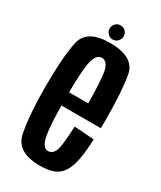

<svg xmlns="http://www.w3.org/2000/svg" viewBox="-179 -756 693 825"><g transform="rotate(30 167.5 -344.0)"><path d="M164 3.5V-68.5Q137 -68.5 127 -118.5Q116.5 -168 116.5 -301Q116.5 -445 127.5 -488Q138.5 -531.5 165 -531.5Q193 -531.5 202.5 -489Q210.5 -449 212 -332.5H106.5V-267H312Q312.5 -283.5 312.5 -301Q312.5 -450.5 298 -528Q282 -604.5 165 -604.5Q49 -604.5 33 -527Q16.5 -449.5 16.5 -301.5Q16.5 -168 33 -81.5Q48 3.5 164 3.5ZM164 -68.5V3.5Q221.5 3.5 251 -16.5Q280 -36.5 294 -84.5Q307 -131 309.5 -210L211.5 -217Q209 -170 205 -131.5Q200.5 -93.5 189.5 -81Q179.5 -68.5 164 -68.5ZM165.5 -622.5Q180 -622.5 190 -633.2Q200 -644 200 -658Q200 -672 190 -682.2Q180 -692.5 165.5 -692.5Q151 -692.5 140.8 -682.2Q130.5 -672 130.5 -658Q130.5 -643 141 -632.8Q151.5 -622.5 165.5 -622.5Z"/></g></svg>

Font: Anybody ExtraCondensed Medium
Style: Regular
Weight: 500
Width: 2
Version: Version 1.113;gftools[0.9.25]